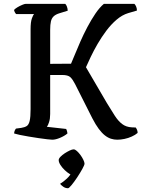

<svg xmlns="http://www.w3.org/2000/svg" viewBox="-20 -724 742 995"><path d="M250.9 0Q244.1 0 224.4 -2.3Q204.7 -4.5 179.5 -8.3Q154.3 -12.1 128.4 -16.4Q102.6 -20.6 82.5 -24.9Q62.3 -29.2 53.3 -32.2Q53.3 -40 56.3 -46.9Q59.3 -53.8 62.9 -57.6L90.7 -61.4Q107.8 -64.1 118.4 -70.7Q128.9 -77.4 133.7 -97.3Q138.5 -117.3 138.5 -158.6V-572.3Q138.5 -610.7 145.4 -629.1Q152.3 -647.5 156.3 -651H63.9Q60.1 -654.5 56.8 -660.7Q53.5 -667 52.8 -672.6Q58.3 -679.1 70.4 -686.3Q82.4 -693.5 95 -698.7Q107.5 -704 113.3 -704H318.1Q322.9 -700 326.8 -689.8Q330.7 -679.5 330.9 -668.5L288.7 -655.5Q268.9 -649.5 258.3 -639.6Q247.8 -629.7 243.9 -613.2Q240 -596.7 240 -569.3V-393.1L348.1 -393.9Q355.4 -410.1 367.5 -440.1Q379.6 -470.1 396.1 -507.7Q412.6 -545.4 432.6 -583.3Q452.6 -621.2 474.2 -653.1Q495.8 -685.1 518.3 -704H676.3Q680.9 -700.2 685.2 -690.9Q689.6 -681.6 689.6 -669.3L644.2 -656Q612.7 -646.4 584 -621.8Q555.4 -597.3 530.8 -564.5Q506.3 -531.7 485.7 -496.3Q465.2 -460.9 450.1 -429Q435.1 -397.2 425.5 -375.6L533.5 -190.8Q555.9 -154.1 574 -125.7Q592.1 -97.3 612.7 -81.5Q633.3 -65.6 663.3 -64L683.1 -63.3Q685.9 -60.3 689.5 -52.8Q693.2 -45.4 693.2 -35.1Q680.9 -24.5 662.6 -16.3Q644.4 -8 624.7 -4Q605.1 0 587.5 0Q571.1 0 555 -5.1Q539 -10.2 523.5 -22.4Q508 -34.5 491.7 -56.3Q475.5 -78 458.3 -111.3L369 -288.4Q357 -312.1 344.8 -323.8Q332.6 -335.5 301.7 -335.5H240V-133.1Q240 -108.8 234.3 -91.2Q228.7 -73.7 222.9 -66.9L322.4 -55.8Q324.4 -53.8 326.7 -46.3Q329.1 -38.7 329.4 -32.2Q313.9 -19.2 290.9 -9.6Q268 0 250.9 0ZM332.5 251.5Q318.9 251.5 307.7 243.6Q296.5 235.6 291.3 228.6Q307.9 218.7 326.5 201.5Q345 184.3 353.4 164.7L366.5 186.9Q356.7 186.9 342.5 178.5Q328.3 170 315.2 157.4Q302 144.8 293.1 130.8Q284.2 116.8 284.2 105.6Q284.2 98 293.2 88.6Q302.1 79.1 315.3 70.6Q328.5 62.1 341.2 56Q353.9 50 361.5 50Q369 50 378.4 58.5Q387.9 66.9 396.8 79.1Q405.8 91.3 411.9 104Q418 116.7 418 124.2Q418 131.1 406.8 151.3Q395.6 171.5 380.2 195Q364.7 218.4 351 235Q337.2 251.5 332.5 251.5Z"/></svg>

Font: Texturina Medium
Style: Regular
Weight: 500
Designer: Guillermo Torres Carreño
Foundry: Omnibus-Type
Version: Version 1.003